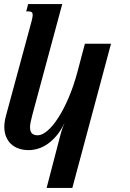

<svg xmlns="http://www.w3.org/2000/svg" viewBox="-20 -736 645 955"><path d="M532.2 -518.6 339.8 198.7H211.9L281.2 -67.4Q283.2 -74.7 285.2 -81.1Q287.1 -87.4 289.3 -94.2Q291.5 -101.1 294.7 -108.9Q297.9 -116.7 301.8 -126.5Q284.2 -88.9 262.7 -63Q241.2 -37.1 217.5 -20.5Q193.8 -3.9 169.4 3.4Q145 10.7 122.6 10.7Q94.7 10.7 72.3 2.7Q49.8 -5.4 34.2 -20.5Q18.6 -35.6 10 -56.9Q1.5 -78.1 1.5 -104.5Q1.5 -130.9 10.3 -162.6L137.2 -630.9Q142.6 -651.4 142.6 -661.1Q142.6 -671.9 137.7 -675.5Q132.8 -679.2 124 -679.2H110.4L120.1 -715.8H289.6L141.1 -165.5Q135.7 -145.5 132.6 -130.1Q129.4 -114.7 129.4 -103Q129.4 -81.5 139.2 -72.3Q148.9 -63 167.5 -63Q189.5 -63 216.1 -85.7Q242.7 -108.4 269.5 -149.9Q296.4 -191.4 321.3 -249.5Q346.2 -307.6 365.2 -378.4L402.3 -518.6Z"/></svg>

Font: Arian AMU Serif
Style: Bold Italic
Weight: 700
Italic angle: -15°
Designer: Ruben Hakobyan (Tarumian)
Foundry: Ruben Hakobyan (Tarumian)
Version: Version 1.002